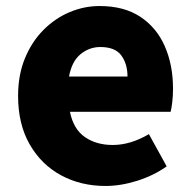

<svg xmlns="http://www.w3.org/2000/svg" viewBox="-20 -603 636 637"><path d="M330 14Q248 14 182.5 -21.5Q117 -57 78.5 -124Q40 -191 40 -285Q40 -354 62.5 -409Q85 -464 123.5 -503Q162 -542 210.5 -562.5Q259 -583 310 -583Q392 -583 446 -547Q500 -511 527 -449Q554 -387 554 -309Q554 -285 551.5 -264Q549 -243 546 -232H212Q224 -174 262 -148Q300 -122 354 -122Q413 -122 474 -158L533 -51Q489 -20 434.5 -3Q380 14 330 14ZM209 -349H403Q403 -391 382.5 -419Q362 -447 313 -447Q276 -447 247 -423Q218 -399 209 -349Z"/></svg>

Font: Source Han Sans TC Heavy
Style: Regular
Weight: 900
Designer: Ryoko NISHIZUKA Ë•øÂ°öÊ∂ºÂ≠ê (kana, bopomofo & ideographs); Paul D. Hunt (Latin, Greek & Cyrillic); Sandoll Communicatio
Foundry: Adobe
Version: Version 2.004;hotconv 1.0.118;makeotfexe 2.5.65603